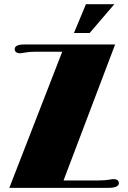

<svg xmlns="http://www.w3.org/2000/svg" viewBox="-20 -905 617 925"><path d="M24.9 0H503.9C540 0 552.7 -10.7 552.7 -22.5C552.7 -34.2 544.4 -42 527.3 -42C523.4 -42 517.6 -42 504.9 -39.1C493.7 -37.1 473.1 -35.6 448.7 -35.6H286.1L534.7 -690.9H98.6C61.5 -690.9 50.8 -680.7 50.8 -668C50.8 -657.2 59.1 -648.4 76.2 -648.4C80.1 -648.4 85.4 -648.9 98.1 -651.4C109.9 -653.8 129.9 -655.8 155.3 -655.8H279.8ZM336.4 -746.1H412.1L530.8 -884.8H394Z"/></svg>

Font: Limelight
Style: Regular
Weight: 400
Designer: Nicole Fally
Foundry: Nicole Fally
Version: Version 1.002